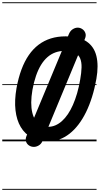

<svg xmlns="http://www.w3.org/2000/svg" viewBox="-25 -1250 883 1698"><path d="M402.5 0Q318 0 256.5 -32.5Q195 -65 158.5 -126.5Q122 -188 112 -275Q102 -362 121 -470.5Q137.5 -561.5 164.8 -634.8Q192 -708 230 -763Q268 -818 316.8 -854.8Q365.5 -891.5 424.8 -910Q484 -928.5 554 -928.5Q673.5 -928.5 740.2 -883.5Q807 -838.5 827.5 -754.5Q848 -670.5 827.5 -553Q812.5 -468 789.2 -393.8Q766 -319.5 735.8 -258Q705.5 -196.5 668.8 -148.5Q632 -100.5 589.8 -67.5Q547.5 -34.5 500.5 -17.2Q453.5 0 402.5 0ZM262 -456Q251.5 -395 251.2 -344Q251 -293 260.8 -253Q270.5 -213 289.8 -185.2Q309 -157.5 337 -143Q365 -128.5 401.5 -128.5Q434 -128.5 464.5 -141.5Q495 -154.5 522.8 -179.2Q550.5 -204 575 -240Q599.5 -276 620 -322.5Q640.5 -369 656.8 -424.8Q673 -480.5 684 -545Q695 -606 696.2 -653.2Q697.5 -700.5 684 -733.2Q670.5 -766 637.5 -783Q604.5 -800 546.5 -800Q502.5 -800 464.5 -786.2Q426.5 -772.5 394.8 -744.8Q363 -717 337.8 -675.8Q312.5 -634.5 293.5 -579.5Q274.5 -524.5 262 -456ZM274.5 49Q251 49 231.8 36.5Q212.5 24 205.2 2Q198 -20 209.5 -48L583.5 -947Q596 -977.5 618 -991.5Q640 -1005.5 662 -1005.5Q684 -1005.5 703.2 -992.5Q722.5 -979.5 730.2 -957Q738 -934.5 725.5 -906L351 -3Q339.5 23.5 317.8 36.2Q296 49 274.5 49ZM402.5 0Q318 0 256.5 -32.5Q195 -65 158.5 -126.5Q122 -188 112 -275Q102 -362 121 -470.5Q137.5 -561.5 164.8 -634.8Q192 -708 230 -763Q268 -818 316.8 -854.8Q365.5 -891.5 424.8 -910Q484 -928.5 554 -928.5Q673.5 -928.5 740.2 -883.5Q807 -838.5 827.5 -754.5Q848 -670.5 827.5 -553Q812.5 -468 789.2 -393.8Q766 -319.5 735.8 -258Q705.5 -196.5 668.8 -148.5Q632 -100.5 589.8 -67.5Q547.5 -34.5 500.5 -17.2Q453.5 0 402.5 0ZM262 -456Q251.5 -395 251.2 -344Q251 -293 260.8 -253Q270.5 -213 289.8 -185.2Q309 -157.5 337 -143Q365 -128.5 401.5 -128.5Q434 -128.5 464.5 -141.5Q495 -154.5 522.8 -179.2Q550.5 -204 575 -240Q599.5 -276 620 -322.5Q640.5 -369 656.8 -424.8Q673 -480.5 684 -545Q695 -606 696.2 -653.2Q697.5 -700.5 684 -733.2Q670.5 -766 637.5 -783Q604.5 -800 546.5 -800Q502.5 -800 464.5 -786.2Q426.5 -772.5 394.8 -744.8Q363 -717 337.8 -675.8Q312.5 -634.5 293.5 -579.5Q274.5 -524.5 262 -456ZM274.5 49Q251 49 231.8 36.5Q212.5 24 205.2 2Q198 -20 209.5 -48L583.5 -947Q596 -977.5 618 -991.5Q640 -1005.5 662 -1005.5Q684 -1005.5 703.2 -992.5Q722.5 -979.5 730.2 -957Q738 -934.5 725.5 -906L351 -3Q339.5 23.5 317.8 36.2Q296 49 274.5 49ZM-5 420.5H829V428.5H-5ZM-5 -16H829V0H-5ZM-5 -505.5H829V-497.5H-5ZM-5 -1230H829V-1222H-5Z"/></svg>

Font: Edu VIC WA NT Pre Guide
Style: Regular
Weight: 400
Designer: Tina and Corey Anderson, Eben Sorkin, Mirko Velimirovic
Foundry: Google for Education
Version: Version 1.000